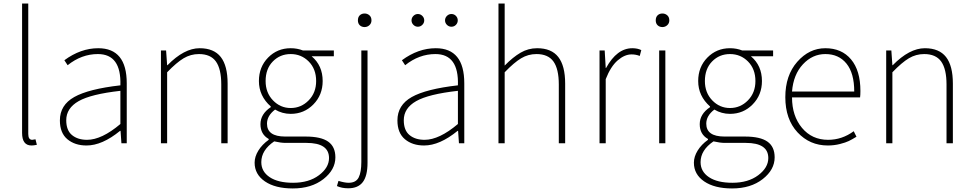

<svg xmlns="http://www.w3.org/2000/svg" viewBox="-20 -814 5529 1091"><path d="M159.2 12.7Q105.5 12.7 105.5 -58.6V-793.9H140.6V-52.7Q140.6 -19.5 163.1 -19.5Q166 -19.5 181.6 -22.5L189.5 8.8Q171.9 12.7 159.2 12.7Z M471.7 12.7Q405.3 12.7 362.8 -22.9Q320.3 -58.6 320.3 -129.9Q320.3 -216.8 401.9 -262.7Q483.4 -308.6 664.1 -329.1Q669.9 -506.8 536.1 -506.8Q443.4 -506.8 364.3 -443.4L345.7 -471.7Q438.5 -540 538.1 -540Q700.2 -540 700.2 -340.8V0H669.9L665 -70.3H662.1Q560.5 12.7 471.7 12.7ZM474.6 -19.5Q557.6 -19.5 664.1 -109.4V-297.9Q497.1 -279.3 426.8 -239.3Q356.4 -199.2 356.4 -130.9Q356.4 -73.2 389.2 -46.4Q421.9 -19.5 474.6 -19.5Z M894.5 0V-527.3H923.8L929.7 -443.4H931.6Q1026.4 -540 1114.3 -540Q1195.3 -540 1234.4 -490.2Q1273.4 -440.4 1273.4 -338.9V0H1237.3V-334Q1237.3 -421.9 1207 -464.4Q1176.8 -506.8 1110.4 -506.8Q1063.5 -506.8 1023.4 -482.9Q983.4 -459 929.7 -403.3V0Z M1643.6 256.8Q1543.9 256.8 1485.4 216.8Q1426.8 176.8 1426.8 110.4Q1426.8 76.2 1448.2 41.5Q1469.7 6.8 1506.8 -19.5V-24.4Q1460 -50.8 1460 -108.4Q1460 -166 1518.6 -205.1V-209Q1451.2 -268.6 1451.2 -353.5Q1451.2 -433.6 1503.4 -486.8Q1555.7 -540 1631.8 -540Q1668.9 -540 1701.2 -527.3H1877V-494.1H1751Q1813.5 -441.4 1813.5 -353.5Q1813.5 -274.4 1760.7 -220.7Q1708 -167 1631.8 -167Q1584 -167 1543 -191.4Q1497.1 -156.2 1497.1 -111.3Q1497.1 -38.1 1600.6 -38.1H1716.8Q1803.7 -38.1 1844.7 -9.3Q1885.7 19.5 1885.7 80.1Q1885.7 150.4 1817.9 203.6Q1750 256.8 1643.6 256.8ZM1631.8 -200.2Q1691.4 -200.2 1733.9 -243.7Q1776.4 -287.1 1776.4 -353.5Q1776.4 -421.9 1734.4 -464.4Q1692.4 -506.8 1631.8 -506.8Q1571.3 -506.8 1530.3 -464.8Q1489.3 -422.9 1489.3 -353.5Q1489.3 -287.1 1531.2 -243.7Q1573.2 -200.2 1631.8 -200.2ZM1645.5 224.6Q1735.4 224.6 1792.5 181.6Q1849.6 138.7 1849.6 84Q1849.6 -2 1721.7 -2H1602.5Q1576.2 -2 1538.1 -10.7Q1464.8 39.1 1464.8 107.4Q1464.8 161.1 1512.7 192.9Q1560.5 224.6 1645.5 224.6Z M1959 255.9Q1921.9 255.9 1894.5 243.2L1903.3 213.9Q1938.5 224.6 1960.9 224.6Q2002.9 224.6 2018.1 194.3Q2033.2 164.1 2033.2 106.4V-527.3H2068.4V110.4Q2068.4 185.5 2041.5 220.7Q2014.6 255.9 1959 255.9ZM2051.8 -660.2Q2035.2 -660.2 2024.4 -670.4Q2013.7 -680.7 2013.7 -698.2Q2013.7 -716.8 2024.4 -727.1Q2035.2 -737.3 2051.8 -737.3Q2067.4 -737.3 2079.1 -727.1Q2090.8 -716.8 2090.8 -698.2Q2090.8 -681.6 2079.1 -670.9Q2067.4 -660.2 2051.8 -660.2Z M2389.6 12.7Q2323.2 12.7 2280.8 -22.9Q2238.3 -58.6 2238.3 -129.9Q2238.3 -216.8 2319.8 -262.7Q2401.4 -308.6 2582 -329.1Q2587.9 -506.8 2454.1 -506.8Q2361.3 -506.8 2282.2 -443.4L2263.7 -471.7Q2356.4 -540 2456.1 -540Q2618.2 -540 2618.2 -340.8V0H2587.9L2583 -70.3H2580.1Q2478.5 12.7 2389.6 12.7ZM2392.6 -19.5Q2475.6 -19.5 2582 -109.4V-297.9Q2415 -279.3 2344.7 -239.3Q2274.4 -199.2 2274.4 -130.9Q2274.4 -73.2 2307.1 -46.4Q2339.8 -19.5 2392.6 -19.5ZM2379.9 -672.9Q2369.1 -662.1 2354.5 -662.1Q2339.8 -662.1 2329.1 -672.9Q2318.4 -683.6 2318.4 -698.2Q2318.4 -712.9 2329.1 -723.6Q2339.8 -734.4 2354.5 -734.4Q2369.1 -734.4 2379.9 -723.6Q2390.6 -712.9 2390.6 -698.2Q2390.6 -683.6 2379.9 -672.9ZM2544.9 -662.1Q2530.3 -662.1 2519.5 -672.9Q2508.8 -683.6 2508.8 -698.2Q2508.8 -712.9 2519.5 -723.6Q2530.3 -734.4 2544.9 -734.4Q2560.5 -734.4 2570.8 -723.6Q2581.1 -712.9 2581.1 -698.2Q2581.1 -683.6 2570.8 -672.9Q2560.5 -662.1 2544.9 -662.1Z M2812.5 0V-793.9H2847.7V-441.4Q2894.5 -489.3 2938 -514.6Q2981.4 -540 3032.2 -540Q3113.3 -540 3152.3 -490.2Q3191.4 -440.4 3191.4 -338.9V0H3155.3V-334Q3155.3 -421.9 3125 -464.4Q3094.7 -506.8 3028.3 -506.8Q2981.4 -506.8 2941.4 -482.9Q2901.4 -459 2847.7 -403.3V0Z M3386.7 0V-527.3H3416L3421.9 -427.7H3423.8Q3485.4 -540 3573.2 -540Q3602.5 -540 3624 -529.3L3615.2 -496.1Q3593.8 -504.9 3568.4 -504.9Q3529.3 -504.9 3489.7 -470.7Q3450.2 -436.5 3421.9 -364.3V0Z M3725.6 0V-527.3H3760.7V0ZM3744.1 -660.2Q3727.5 -660.2 3716.8 -670.4Q3706.1 -680.7 3706.1 -698.2Q3706.1 -716.8 3716.8 -727.1Q3727.5 -737.3 3744.1 -737.3Q3759.8 -737.3 3771.5 -727.1Q3783.2 -716.8 3783.2 -698.2Q3783.2 -681.6 3771.5 -670.9Q3759.8 -660.2 3744.1 -660.2Z M4139.6 256.8Q4040 256.8 3981.4 216.8Q3922.9 176.8 3922.9 110.4Q3922.9 76.2 3944.3 41.5Q3965.8 6.8 4002.9 -19.5V-24.4Q3956.1 -50.8 3956.1 -108.4Q3956.1 -166 4014.6 -205.1V-209Q3947.3 -268.6 3947.3 -353.5Q3947.3 -433.6 3999.5 -486.8Q4051.8 -540 4127.9 -540Q4165 -540 4197.3 -527.3H4373V-494.1H4247.1Q4309.6 -441.4 4309.6 -353.5Q4309.6 -274.4 4256.8 -220.7Q4204.1 -167 4127.9 -167Q4080.1 -167 4039.1 -191.4Q3993.2 -156.2 3993.2 -111.3Q3993.2 -38.1 4096.7 -38.1H4212.9Q4299.8 -38.1 4340.8 -9.3Q4381.8 19.5 4381.8 80.1Q4381.8 150.4 4314 203.6Q4246.1 256.8 4139.6 256.8ZM4127.9 -200.2Q4187.5 -200.2 4230 -243.7Q4272.5 -287.1 4272.5 -353.5Q4272.5 -421.9 4230.5 -464.4Q4188.5 -506.8 4127.9 -506.8Q4067.4 -506.8 4026.4 -464.8Q3985.4 -422.9 3985.4 -353.5Q3985.4 -287.1 4027.3 -243.7Q4069.3 -200.2 4127.9 -200.2ZM4141.6 224.6Q4231.4 224.6 4288.6 181.6Q4345.7 138.7 4345.7 84Q4345.7 -2 4217.8 -2H4098.6Q4072.3 -2 4034.2 -10.7Q3960.9 39.1 3960.9 107.4Q3960.9 161.1 4008.8 192.9Q4056.6 224.6 4141.6 224.6Z M4683.6 12.7Q4581.1 12.7 4511.7 -62Q4442.4 -136.7 4442.4 -261.7Q4442.4 -385.7 4510.3 -462.9Q4578.1 -540 4669.9 -540Q4762.7 -540 4815.9 -476.6Q4869.1 -413.1 4869.1 -296.9Q4869.1 -273.4 4867.2 -260.7H4480.5Q4480.5 -155.3 4537.1 -87.4Q4593.8 -19.5 4685.5 -19.5Q4764.6 -19.5 4831.1 -68.4L4846.7 -37.1Q4821.3 -21.5 4803.2 -12.7Q4785.2 -3.9 4752.4 4.4Q4719.7 12.7 4683.6 12.7ZM4480.5 -293.9H4834Q4834 -398.4 4790 -452.6Q4746.1 -506.8 4669.9 -506.8Q4596.7 -506.8 4542.5 -448.7Q4488.3 -390.6 4480.5 -293.9Z M5015.6 0V-527.3H5044.9L5050.8 -443.4H5052.7Q5147.5 -540 5235.4 -540Q5316.4 -540 5355.5 -490.2Q5394.5 -440.4 5394.5 -338.9V0H5358.4V-334Q5358.4 -421.9 5328.1 -464.4Q5297.9 -506.8 5231.4 -506.8Q5184.6 -506.8 5144.5 -482.9Q5104.5 -459 5050.8 -403.3V0Z"/></svg>

Font: Gen Shin Gothic ExtraLight
Style: Regular
Weight: 100
Designer: [Source Han Sans]
Ryoko NISHIZUKA  (kana & ideographs); Paul D. Hunt (Latin, Greek & Cyrillic); Wenlong ZHANG  (bopomofo
Version: Version 1.002.20150607